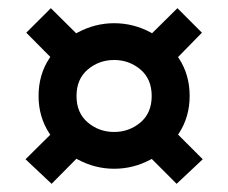

<svg xmlns="http://www.w3.org/2000/svg" viewBox="-20 -485 563 474"><path d="M261.7 -68.4Q214.8 -68.4 171.9 -91.3Q128.9 -114.3 102.1 -155.3Q75.2 -196.3 75.2 -248Q75.2 -300.8 102.1 -341.3Q128.9 -381.8 171.9 -404.8Q214.8 -427.7 261.7 -427.7Q309.6 -427.7 352.1 -404.8Q394.5 -381.8 421.4 -341.3Q448.2 -300.8 448.2 -248Q448.2 -196.3 421.4 -155.3Q394.5 -114.3 352.1 -91.3Q309.6 -68.4 261.7 -68.4ZM107.4 -31.2 43 -91.8 140.6 -188.5 201.2 -126ZM416 -31.2 313.5 -133.8 388.7 -183.6 480.5 -91.8ZM261.7 -159.2Q298.8 -159.2 326.7 -182.6Q354.5 -206.1 354.5 -248Q354.5 -290 326.7 -313.5Q298.8 -336.9 261.7 -336.9Q224.6 -336.9 196.8 -313.5Q168.9 -290 168.9 -248Q168.9 -206.1 196.8 -182.6Q224.6 -159.2 261.7 -159.2ZM147.5 -300.8 44.9 -404.3 105.5 -464.8 210.9 -360.4ZM382.8 -306.6 323.2 -371.1 418 -464.8 478.5 -404.3Z"/></svg>

Font: Sen SemiBold
Style: Regular
Weight: 600
Designer: Kosal Sen, Philatype
Foundry: Philatype
Version: Version 2.000;gftools[0.9.31]